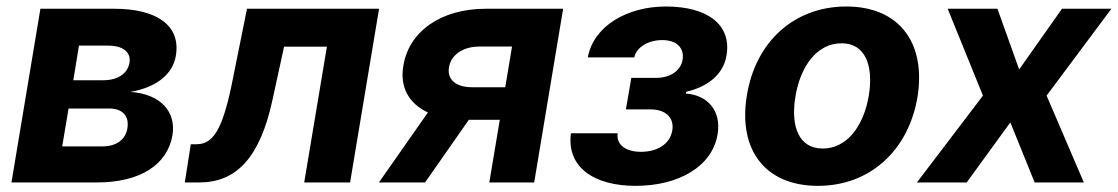

<svg xmlns="http://www.w3.org/2000/svg" viewBox="-20 -573 3511 603"><path d="M16 0H284.1C420.8 0 506 -55.8 521.7 -148.8C533.4 -220.5 486.2 -277.7 389.2 -284.4C469.5 -297.9 522.7 -338.8 532.3 -398.1C548.3 -492.2 473.4 -545.5 339.1 -545.5H106.9ZM175.4 -113.3 195.3 -232.2H322.8C364.7 -232.2 386.7 -208.8 380 -169.7C374.6 -134.9 345.2 -113.3 302.9 -113.3ZM210.2 -321 228 -429.7H319.6C366.5 -429.7 392 -409.1 386.7 -376.1C381 -342 349.8 -321 305 -321Z M560.4 0H605.8C721.6 0 796.5 -76.7 835.9 -259.9L872.2 -426.5H1006.7L935.4 0H1079.5L1170.5 -545.5H755.7L707 -304C677.9 -165.8 649.1 -120 597.3 -120H579.2Z M1516.7 0H1657.7L1748.6 -545.5H1505.3C1363.6 -545.5 1263.8 -473 1246.8 -366.5C1235.1 -300.1 1263.5 -247.9 1323.9 -219.8L1170.1 0H1315L1452.4 -196.7H1549.7ZM1390.3 -362.2C1395.6 -397 1429.7 -426.8 1485.8 -426.8H1588.1L1566.8 -299H1462.7C1407.7 -299 1383.5 -326.7 1390.3 -362.2Z M1919.7 -154.5H1773.1C1758.9 -47.9 1845.5 10.7 1976.2 10.7C2110.8 10.7 2217 -49.7 2233.7 -151.3C2246.4 -227.3 2199.9 -274.9 2133.9 -279.1L2135.3 -284.8C2205.3 -301.1 2252.1 -340.9 2261.7 -398.8C2278.1 -493.6 2204.5 -552.6 2071.4 -552.6C1948.9 -552.6 1844.1 -490.8 1826 -392.8H1971.9C1979 -424.7 2015.6 -447.1 2060 -447.1C2105.5 -447.1 2129.3 -422.2 2123.9 -385.7C2118.6 -352.6 2087 -328.5 2041.2 -328.5H1962.7L1945.7 -229.4H2024.1C2071 -229.4 2098.4 -202.4 2091.3 -163C2084.2 -119.7 2043 -96.2 1993.3 -96.2C1945 -96.2 1915.1 -118.3 1919.7 -154.5Z M2549 10.7C2713.1 10.7 2833.5 -101.6 2861.5 -268.5C2888.8 -438.2 2804.3 -552.6 2638.1 -552.6C2473 -552.6 2352.6 -440.7 2325.6 -273.1C2297.6 -103.7 2382.1 10.7 2549 10.7ZM2478 -269.2C2493.6 -365.4 2546.2 -437.1 2622.9 -437.1C2697.4 -437.1 2723.7 -367.9 2708.8 -273.8C2692.8 -177.6 2640.3 -106.5 2563.9 -106.5C2489 -106.5 2462.7 -175.4 2478 -269.2Z M3112.6 -545.5H2956.3L3067.1 -272.7L2859.7 0H3016L3153.1 -188.6L3229.4 0H3383.9L3267 -272.7L3470.5 -545.5H3315.3L3180.8 -354.8Z"/></svg>

Font: Magic Ui Pro
Style: Bold Italic
Weight: 700
Italic angle: -9.39999°
Designer: Stefan Endress, Andreas Faust
Version: Version 1.000;FEAKit 1.0